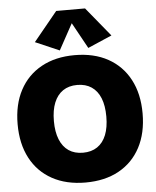

<svg xmlns="http://www.w3.org/2000/svg" viewBox="-63 -1031 894 1097"><g transform="rotate(-5 383.5 -482.5)"><path d="M383.3 13.7Q272.9 13.7 192.4 -30.5Q111.8 -74.7 68.4 -156.7Q24.9 -238.8 24.9 -351.6Q24.9 -464.4 68.4 -546.1Q111.8 -627.9 192.4 -672.4Q272.9 -716.8 383.3 -716.8Q494.1 -716.8 574.5 -672.4Q654.8 -627.9 698.2 -546.1Q741.7 -464.4 741.7 -351.6Q741.7 -238.8 698.2 -156.7Q654.8 -74.7 574.5 -30.5Q494.1 13.7 383.3 13.7ZM383.3 -157.2Q431.6 -157.2 465.3 -179.9Q499 -202.6 516.4 -246.1Q533.7 -289.6 533.7 -351.6Q533.7 -414.1 516.4 -457.3Q499 -500.5 465.3 -523.2Q431.6 -545.9 383.3 -545.9Q335 -545.9 301.5 -523.2Q268.1 -500.5 250.5 -457.3Q232.9 -414.1 232.9 -351.6Q232.9 -289.6 250.5 -246.1Q268.1 -202.6 301.5 -179.9Q335 -157.2 383.3 -157.2ZM301.8 -751 164.1 -810.5 300.8 -977.5H466.3L603 -810.5L465.3 -751L383.3 -899.9Z"/></g></svg>

Font: Schibsted Grotesk Black
Style: Regular
Weight: 900
Designer: Bakken & Baeck AS, Henrik Kongsvoll
Foundry: Schibsted ASA
Version: Version 1.100;gftools[0.9.25]